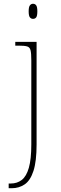

<svg xmlns="http://www.w3.org/2000/svg" viewBox="-20 -758 324 1018"><path d="M155 -658Q145 -658 138.5 -666Q132 -674 132 -698Q132 -721 138.5 -729.5Q145 -738 155 -738Q166 -738 172 -729.5Q178 -721 178 -698Q178 -674 172 -666Q166 -658 155 -658ZM26 240V215H37Q71 215 95.5 196Q120 177 133 131.5Q146 86 146 8V-438Q146 -475 142 -491.5Q138 -508 123.5 -512Q109 -516 79 -516H61V-536H174V8Q174 97 157.5 148Q141 199 111 219.5Q81 240 42 240Z"/></svg>

Font: Noto Serif Devanagari Thin
Style: Regular
Weight: 100
Designer: Universal Thirst, Indian Type Foundry and the Monotype Design Team
Foundry: Monotype Imaging Inc.
Version: Version 2.004; ttfautohint (v1.8.4.7-5d5b)